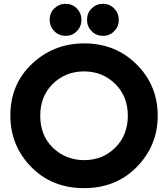

<svg xmlns="http://www.w3.org/2000/svg" viewBox="-20 -974 879 1004"><path d="M518.1 -954.1Q553.2 -954.1 577.1 -929.7Q601.1 -905.3 601.1 -870.1Q601.1 -835.4 576.7 -810.5Q553.7 -786.6 518.6 -786.6Q482.9 -786.6 459 -811.3Q435.1 -835.9 435.1 -870.1Q435.1 -906.7 459 -929.7Q484.4 -954.1 518.1 -954.1ZM322.8 -954.1Q357.9 -954.1 381.8 -929.7Q405.8 -905.3 405.8 -870.1Q405.8 -835.4 381.3 -810.5Q358.4 -786.6 323.2 -786.6Q287.6 -786.6 263.7 -811.3Q239.7 -835.9 239.7 -870.1Q239.7 -906.7 263.7 -929.7Q289.1 -954.1 322.8 -954.1ZM419.9 -136.7Q516.6 -136.7 582.5 -201.7Q648.4 -267.1 648.4 -368.9Q648.4 -470.7 582 -535.6Q515.6 -600.6 419.4 -600.6Q322.8 -600.6 256.3 -535.6Q190.4 -470.7 190.4 -368.7Q190.4 -265.6 256.8 -201.2Q324.7 -136.7 419.9 -136.7ZM419.4 9.8Q251 9.8 142.6 -101.6Q34.2 -212.9 34.2 -369.6Q34.2 -527.3 138.7 -631.8Q254.4 -747.1 420.9 -747.1Q588.4 -747.1 700.2 -631.3Q804.7 -523.4 804.7 -368.4Q804.7 -213.4 695.8 -101.6Q587.4 9.8 419.4 9.8Z"/></svg>

Font: Newest Shape
Style: Bold
Weight: 700
Designer: Wojciech Kalinowski "wmk69" (wmk69@o2.pl)
Foundry: Wojciech Kalinowski "wmk69" (wmk69@o2.pl)
Version: Version 1.0.0; 2022-02-24